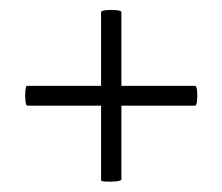

<svg xmlns="http://www.w3.org/2000/svg" viewBox="-20 -378 438 378"><path d="M34 -170Q31 -170 30 -180Q29 -190 30 -199.5Q31 -209 33 -209H364Q367 -209 368 -199.5Q369 -190 368 -180Q367 -170 364 -170ZM219 -25Q219 -22 209 -21Q199 -20 189 -20.5Q179 -21 179 -23V-354Q179 -357 189 -358Q199 -359 209 -358Q219 -357 219 -354Z"/></svg>

Font: Cormorant Light
Style: Regular
Weight: 400
Version: Version 4.000